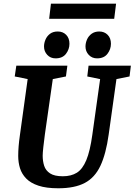

<svg xmlns="http://www.w3.org/2000/svg" viewBox="-20 -1001 723 1032"><path d="M293.3 11Q228.7 11 186.7 -3Q144.7 -16.9 120.8 -41.5Q96.9 -66.1 87.4 -97.1Q77.9 -128.1 77.9 -163.1Q77.9 -211.1 86.9 -273.7L128.7 -576L59.2 -590L67.7 -648H342.1L334.4 -590L263.8 -576L221.1 -277.6Q216.3 -242.7 212.9 -210.5Q209.4 -178.3 209.4 -164.1Q209.4 -134.7 217.5 -109.6Q225.6 -84.5 249 -69.1Q272.4 -53.6 317.7 -53.6Q362.4 -53.6 393 -72.6Q423.6 -91.6 443.9 -140.2Q464.2 -188.9 476.4 -277.6L518.2 -575.8L449.1 -590L456 -648H683.5L676.3 -590L605.9 -575.8L564.2 -278.2Q549.7 -173.6 519.7 -109.8Q489.7 -46.1 435.5 -17.6Q381.2 11 293.3 11ZM501.9 -687.3Q474.4 -687.3 456.9 -706.2Q439.5 -725 439.5 -750.8Q439.5 -769.7 447.6 -788.5Q455.7 -807.3 472.4 -819.5Q489.1 -831.7 513.3 -831.7Q541 -831.7 558.6 -813.8Q576.3 -795.9 576.3 -765.8Q576.3 -736.3 557.6 -711.8Q539 -687.3 501.9 -687.3ZM278.7 -687.3Q251.2 -687.3 233.9 -706.2Q216.6 -725 216.6 -750.8Q216.6 -769.7 224.6 -788.5Q232.7 -807.3 249 -819.5Q265.4 -831.7 290.4 -831.7Q318.1 -831.7 335.7 -813.8Q353.3 -795.9 353.3 -765.8Q353.3 -736.3 334.7 -711.8Q316.1 -687.3 278.7 -687.3ZM244.2 -899.8 253.8 -981.4H603.9L593.8 -899.8Z"/></svg>

Font: Faustina Light
Style: Italic
Weight: 300
Italic angle: -8°
Designer: Alfonso Garcia
Foundry: http://www.omnibus-type.com
Version: Version 1.200